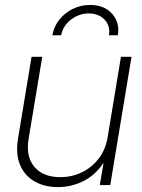

<svg xmlns="http://www.w3.org/2000/svg" viewBox="-20 -744 570 772"><path d="M212.9 8.3Q158.2 8.3 118.4 -14.9Q78.6 -38.1 60.5 -81.3Q42.5 -124.5 52.2 -185.1L106.9 -515.6H149.9L95.2 -187Q83 -114.7 118.2 -73.2Q153.3 -31.7 222.2 -31.7Q268.6 -31.7 308.8 -51Q349.1 -70.3 376.7 -106.2Q404.3 -142.1 412.6 -190.9L466.3 -515.6H508.8L423.3 0H381.3L396.5 -89.8Q363.8 -40 315.4 -15.9Q267.1 8.3 212.9 8.3ZM342.3 -724.1Q398.9 -724.1 430.7 -688.7Q462.4 -653.3 453.6 -602.1H418Q424.3 -639.2 400.9 -664.6Q377.4 -689.9 336.9 -689.9Q296.9 -689.9 264.6 -664.6Q232.4 -639.2 226.1 -602.1H190.4Q196.3 -636.2 218 -664.1Q239.7 -691.9 272.2 -708Q304.7 -724.1 342.3 -724.1Z"/></svg>

Font: Inter Display ExtraLight
Style: Italic
Weight: 200
Italic angle: -9.39999°
Designer: Rasmus Andersson
Foundry: rsms
Version: Version 4.000;git-a52131595